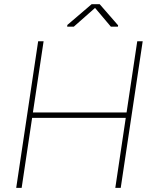

<svg xmlns="http://www.w3.org/2000/svg" viewBox="-20 -911 742 931"><path d="M565.4 0H539.1L589.8 -339.4H135.7L85 0H58.6L165 -710.9H191.4L139.6 -365.7H593.8L645.5 -710.9H671.9ZM552.7 -788.1 551.8 -781.7H517.6L440.9 -872.6L337.9 -781.7H305.7L306.6 -790L424.3 -890.6H463.4Z"/></svg>

Font: Roboto-ThinItalic
Style: Italic
Weight: 250
Italic angle: -12°
Designer: Google
Version: Version 1.100141; 2013; ttfautohint (v0.94.14-c901) -l 8 -r 